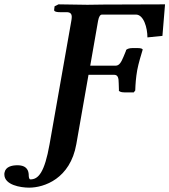

<svg xmlns="http://www.w3.org/2000/svg" viewBox="-115 -667 779 883"><path d="M113 -4C89.9 127 61 158 25 158C18 158 17 145 17 135C16 122 12 93 -35 93C-61 93 -89 100 -94 126C-95 129 -95 132 -95 135C-95 184 -20 196 19 196C88 196 208 155 236 -4L292 -323H410C427 -323 431 -309 431 -283L432 -252H431C431 -248 438 -242 459 -242H500L507 -251C508 -281 510 -309 516 -344C522 -376 534 -415 541 -438C542 -442 535 -446 517 -446H495C478 -446 466 -441 464 -435H465L453 -406C443 -382 434 -365 417 -365H300L336 -571C340 -592 346 -600 355 -600H510C546 -600 563 -539 563 -495L632 -502L644 -647L360 -646C335 -645.9 311 -645 287 -645L154 -647L136 -638L134 -622C133 -618 136 -611 161 -611H191C209 -611 215 -603 215 -589C215 -583 214 -578 213 -571Z"/></svg>

Font: Linux Libertine O
Style: Bold Italic
Weight: 700
Italic angle: -11.5°
Designer: Philipp H. Poll
Foundry: Philipp H. Poll
Version: Version 4.1.0